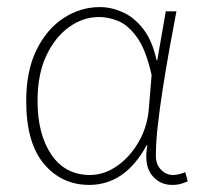

<svg xmlns="http://www.w3.org/2000/svg" viewBox="-20 -510 572 542"><path d="M232 12Q154 12 104 -47.5Q54 -107 54 -225Q54 -310 83 -369Q112 -428 159.5 -459Q207 -490 262 -490Q294 -490 326.5 -475.5Q359 -461 384.5 -428Q410 -395 422 -340H424L448 -478H478Q468 -426 458 -370Q448 -314 439.5 -259.5Q431 -205 425.5 -156.5Q420 -108 420 -70Q420 -46 434.5 -31Q449 -16 468 -16Q477 -16 486.5 -18.5Q496 -21 503 -24L510 2Q503 5 492 8.5Q481 12 466 12Q430 12 408 -16.5Q386 -45 396 -100H394Q333 12 232 12ZM234 -16Q274 -16 310.5 -41.5Q347 -67 371.5 -109.5Q396 -152 400 -202L408 -298Q392 -370 366.5 -405Q341 -440 313 -451Q285 -462 260 -462Q215 -462 175.5 -434Q136 -406 111 -353.5Q86 -301 86 -225Q86 -131 125 -73.5Q164 -16 234 -16Z"/></svg>

Font: Source Sans 3
Style: Regular
Weight: 200
Designer: Paul D. Hunt
Foundry: Adobe
Version: Version 3.046;hotconv 1.0.118;makeotfexe 2.5.65603